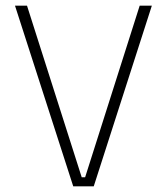

<svg xmlns="http://www.w3.org/2000/svg" viewBox="-20 -659 590 679"><path d="M239 0 33 -639H75.5L269 -32H281L474 -639H517L311.5 0Z"/></svg>

Font: Anek Odia Medium ExtraLight
Style: Regular
Weight: 250
Version: Version 1.003